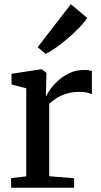

<svg xmlns="http://www.w3.org/2000/svg" viewBox="-20 -887 476 907"><path d="M32.5 0V-45.5L104 -54V-470L34.5 -488V-538.5L172.5 -559.5H178L199.5 -542.5L199 -521.5L196.5 -433.5L199 -434.5Q203.5 -444.5 217 -464.2Q230.5 -484 253.5 -505.2Q276.5 -526.5 307.8 -541.5Q339 -556.5 378.5 -556.5Q392 -556.5 400.2 -555Q408.5 -553.5 414 -551.5V-441Q408 -445.5 393.2 -449.2Q378.5 -453 356 -453Q318.5 -453 291.2 -443.8Q264 -434.5 245 -421.8Q226 -409 212.5 -397V-54.5L330 -45V0ZM195 -633 158 -664 314.5 -867 392 -802.5Q380.5 -783.5 356.5 -758.5Q332.5 -733.5 302.8 -707.8Q273 -682 244.5 -662Q216 -642 196 -633Z"/></svg>

Font: Merriweather 36pt Medium
Style: Regular
Weight: 500
Version: Version 2.100